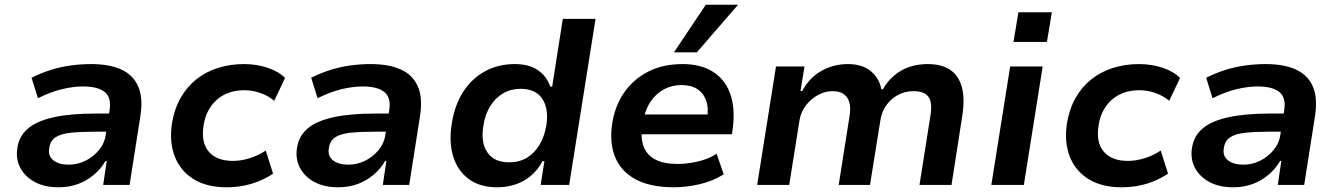

<svg xmlns="http://www.w3.org/2000/svg" viewBox="-20 -785 5678 815"><path d="M228 10Q169 10 127.5 -12.5Q86 -35 66 -73Q46 -111 54 -159Q62 -209 100 -240.5Q138 -272 209 -287.5Q280 -303 385 -303H462L451 -226H383Q322 -226 280 -221.5Q238 -217 215.5 -202Q193 -187 189 -156Q183 -123 206.5 -104.5Q230 -86 272 -86Q309 -86 342.5 -102.5Q376 -119 400 -148Q424 -177 429 -214L445 -316Q454 -370 425 -394Q396 -418 333 -418Q291 -418 243 -406.5Q195 -395 141 -368L114 -455Q154 -475 195 -488Q236 -501 279.5 -507Q323 -513 367 -513Q443 -513 493.5 -490.5Q544 -468 566 -419.5Q588 -371 576 -293L530 0H418L433 -102H428Q409 -69 379 -43.5Q349 -18 311.5 -4Q274 10 228 10Z M942 10Q858 10 802 -24.5Q746 -59 722 -120.5Q698 -182 710 -262Q720 -322 746.5 -369Q773 -416 813 -448Q853 -480 905 -496.5Q957 -513 1016 -513Q1070 -513 1117 -497Q1164 -481 1190 -454L1144 -357Q1120 -378 1086 -390Q1052 -402 1018 -402Q982 -402 953 -392Q924 -382 901.5 -362.5Q879 -343 864 -315Q849 -287 844 -251Q833 -180 866.5 -141Q900 -102 969 -102Q1004 -102 1041.5 -114Q1079 -126 1108 -146L1139 -48Q1116 -32 1085 -18.5Q1054 -5 1018 2.5Q982 10 942 10Z M1415 10Q1356 10 1314.5 -12.5Q1273 -35 1253 -73Q1233 -111 1241 -159Q1249 -209 1287 -240.5Q1325 -272 1396 -287.5Q1467 -303 1572 -303H1649L1638 -226H1570Q1509 -226 1467 -221.5Q1425 -217 1402.5 -202Q1380 -187 1376 -156Q1370 -123 1393.5 -104.5Q1417 -86 1459 -86Q1496 -86 1529.5 -102.5Q1563 -119 1587 -148Q1611 -177 1616 -214L1632 -316Q1641 -370 1612 -394Q1583 -418 1520 -418Q1478 -418 1430 -406.5Q1382 -395 1328 -368L1301 -455Q1341 -475 1382 -488Q1423 -501 1466.5 -507Q1510 -513 1554 -513Q1630 -513 1680.5 -490.5Q1731 -468 1753 -419.5Q1775 -371 1763 -293L1717 0H1605L1620 -102H1615Q1596 -69 1566 -43.5Q1536 -18 1498.5 -4Q1461 10 1415 10Z M2091 10Q2016 10 1968.5 -26Q1921 -62 1903 -123.5Q1885 -185 1898 -262Q1910 -339 1946 -395Q1982 -451 2038 -482Q2094 -513 2165 -513Q2226 -513 2263.5 -487Q2301 -461 2316 -417L2324 -418L2369 -705H2508L2396 0H2275L2291 -101H2283Q2262 -62 2232 -37.5Q2202 -13 2166 -1.5Q2130 10 2091 10ZM2141 -96Q2184 -96 2216 -115Q2248 -134 2269.5 -169.5Q2291 -205 2299 -252Q2310 -323 2282 -365.5Q2254 -408 2190 -408Q2149 -408 2116 -389Q2083 -370 2061 -334.5Q2039 -299 2032 -252Q2020 -181 2048.5 -138.5Q2077 -96 2141 -96Z M2842 10Q2741 10 2678.5 -23.5Q2616 -57 2591 -118.5Q2566 -180 2579 -263Q2591 -337 2630 -393Q2669 -449 2731.5 -481Q2794 -513 2878 -513Q2953 -513 3004.5 -481.5Q3056 -450 3078.5 -390Q3101 -330 3091 -245L3087 -215H2680L2692 -299H2999L2981 -277Q2989 -324 2978 -356.5Q2967 -389 2940.5 -406.5Q2914 -424 2872 -424Q2831 -424 2797 -405Q2763 -386 2741 -353Q2719 -320 2711 -275L2707 -254Q2698 -200 2712 -163Q2726 -126 2762.5 -107.5Q2799 -89 2856 -89Q2896 -89 2940.5 -99Q2985 -109 3022 -132L3052 -45Q3006 -16 2949.5 -3Q2893 10 2842 10ZM2841 -563 2976 -765H3113L2938 -563Z M3194 0 3274 -503H3395L3378 -399L3385 -398Q3415 -455 3466.5 -484Q3518 -513 3579 -513Q3641 -513 3677 -482.5Q3713 -452 3721 -406H3728Q3754 -454 3802.5 -483.5Q3851 -513 3919 -513Q3976 -513 4012.5 -489Q4049 -465 4062.5 -416.5Q4076 -368 4065 -295L4019 0H3883L3929 -291Q3935 -326 3931 -349.5Q3927 -373 3909.5 -385.5Q3892 -398 3858 -398Q3820 -398 3790 -381Q3760 -364 3741 -336.5Q3722 -309 3717 -274L3673 0H3540L3586 -291Q3592 -326 3585.5 -349.5Q3579 -373 3561.5 -385.5Q3544 -398 3515 -398Q3487 -398 3463 -387Q3439 -376 3420 -358.5Q3401 -341 3389.5 -320Q3378 -299 3374 -276L3330 0Z M4282 -607 4303 -733H4445L4424 -607ZM4188 0 4268 -503H4406L4326 0Z M4741 10Q4657 10 4601 -24.5Q4545 -59 4521 -120.5Q4497 -182 4509 -262Q4519 -322 4545.5 -369Q4572 -416 4612 -448Q4652 -480 4704 -496.5Q4756 -513 4815 -513Q4869 -513 4916 -497Q4963 -481 4989 -454L4943 -357Q4919 -378 4885 -390Q4851 -402 4817 -402Q4781 -402 4752 -392Q4723 -382 4700.5 -362.5Q4678 -343 4663 -315Q4648 -287 4643 -251Q4632 -180 4665.5 -141Q4699 -102 4768 -102Q4803 -102 4840.5 -114Q4878 -126 4907 -146L4938 -48Q4915 -32 4884 -18.5Q4853 -5 4817 2.5Q4781 10 4741 10Z M5214 10Q5155 10 5113.5 -12.5Q5072 -35 5052 -73Q5032 -111 5040 -159Q5048 -209 5086 -240.5Q5124 -272 5195 -287.5Q5266 -303 5371 -303H5448L5437 -226H5369Q5308 -226 5266 -221.5Q5224 -217 5201.5 -202Q5179 -187 5175 -156Q5169 -123 5192.5 -104.5Q5216 -86 5258 -86Q5295 -86 5328.5 -102.5Q5362 -119 5386 -148Q5410 -177 5415 -214L5431 -316Q5440 -370 5411 -394Q5382 -418 5319 -418Q5277 -418 5229 -406.5Q5181 -395 5127 -368L5100 -455Q5140 -475 5181 -488Q5222 -501 5265.5 -507Q5309 -513 5353 -513Q5429 -513 5479.5 -490.5Q5530 -468 5552 -419.5Q5574 -371 5562 -293L5516 0H5404L5419 -102H5414Q5395 -69 5365 -43.5Q5335 -18 5297.5 -4Q5260 10 5214 10Z"/></svg>

Font: Nunito Sans 6pt
Style: Bold Italic
Weight: 700
Italic angle: -9°
Version: Version 3.101;gftools[0.9.27]